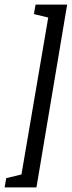

<svg xmlns="http://www.w3.org/2000/svg" viewBox="-38 -700 311 832"><path d="M-11 72 55 56 171 -624 109 -639 116 -680H253L120 112H-18Z"/></svg>

Font: Grenze
Style: Italic
Weight: 400
Italic angle: -10°
Designer: Renata Polastri
Foundry: Omnibus-Type
Version: Version 1.002; ttfautohint (v1.8)